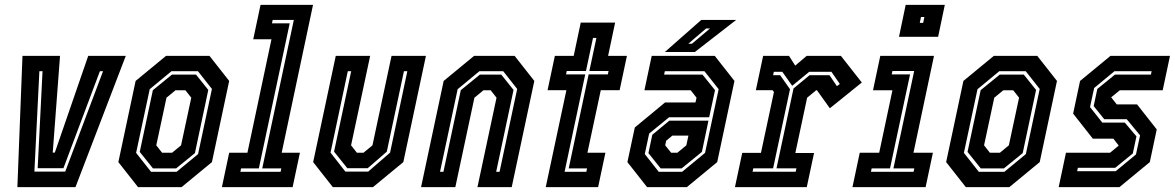

<svg xmlns="http://www.w3.org/2000/svg" viewBox="-20 -770 4834 790"><path d="M51.5 0 72.5 -540H227L197 -142H205.5L343 -540H497.5L290.5 0ZM121.5 -64H248.5L404 -477H391L241 -78H135L155 -477H142Z M548 0 467 -103 538 -437 663 -540H842L923 -437L852 -103L727 0ZM601.5 -63H706.5L795 -136L852 -404L794.5 -477H685.5L596 -403L540 -141ZM609.5 -77 555 -145 609 -399 687.5 -463H786.5L837 -400L782 -140L704.5 -77ZM647 -141.5H688L725 -172L767 -368L743 -398.5H702L665 -368L623 -172Z M893 0 923 -141.5H998L1097 -608.5H1022L1052 -750H1268L1139 -141.5H1214L1184 0ZM969 -63H1134.5L1137.5 -77H1059L1189 -688H1102L1099 -674H1172L1045 -77H972Z M1349.5 0 1268.5 -103 1361.5 -540H1503L1424.5 -172L1448.5 -141.5H1475.5L1512.5 -172L1591 -540H1732.5L1639.5 -103L1514.5 0ZM1401 -64H1495L1585 -142L1656 -477H1642L1571.5 -146L1493 -78H1409L1354.5 -146L1425 -477H1411L1340 -142Z M1712.5 0 1805.5 -437 1930.5 -540H2097.5L2178.5 -437L2085.5 0H1944.5L2023 -368L1999 -398.5H1969L1932 -368L1853.5 0ZM1790.5 -63H1804.5L1876 -399L1954.5 -463H2042.5L2093 -400L2021.5 -63H2035.5L2108 -404L2050.5 -477H1952.5L1863 -403Z M2225.5 0 2310.5 -399H2233L2263 -540H2340.5L2369.5 -677H2511L2482 -540H2559.5L2529.5 -399H2452L2397 -141.5H2471L2441 0ZM2303 -63H2392.5L2395.5 -77H2320L2402 -464H2481L2484 -478H2405L2434 -614H2420L2391 -478H2312L2309 -464H2388Z M2642.5 0 2561.5 -103 2592 -245.5 2716.5 -348.5H2841.5L2846 -368L2822 -398.5H2631.5L2661.5 -540H2921L3002 -437L2931 -103L2806 0ZM2690.5 -63H2786.5L2881 -141L2937 -403L2878.5 -477H2715.5L2712.5 -463H2870.5L2922 -399L2898 -287.5H2733L2651 -220.5L2633 -136ZM2698.5 -77 2648 -140 2664 -215.5 2734 -273.5H2895L2868 -145L2784.5 -77ZM2741.5 -141.5H2767L2804 -172L2812.5 -212H2746.5L2721 -191L2717 -172ZM2715.5 -556 2865.5 -688H3009L2839 -556ZM2812 -590H2827L2901.5 -653H2885.5Z M3004 0 3034 -141H3111L3164.5 -391.5L3158.5 -399H3090L3120 -540H3226.5L3252 -500L3299 -540H3440L3526 -430.5L3394.5 -324.5L3341.5 -398.5H3338L3301 -368L3252.5 -140.5H3329.5L3299.5 0ZM3076.5 -63.5H3254L3257 -77.5H3175L3245 -406L3311 -460.5H3393L3423.5 -415.5L3435.5 -424.5L3401 -474.5H3309.5L3239.5 -417L3199 -474.5H3164L3161 -460.5H3190L3230.5 -403L3161 -77.5H3079.5Z M3679 -618.5 3706.5 -750H3867.5L3840 -618.5ZM3764.5 -676H3778.5L3783.5 -700H3769.5ZM3487.5 0 3517.5 -141.5H3597.5L3652 -398.5H3572L3602 -540H3823L3738.5 -141.5H3818.5L3788.5 0ZM3563.5 -63H3739L3742 -77H3656L3741.5 -478H3652L3649 -464H3724.5L3642 -77H3566.5Z M3954 0 3873 -103 3944 -437 4069 -540H4248L4329 -437L4258 -103L4133 0ZM4007.5 -63H4112.5L4201 -136L4258 -404L4200.5 -477H4091.5L4002 -403L3946 -141ZM4015.5 -77 3961 -145 4015 -399 4093.5 -463H4192.5L4243 -400L4188 -140L4110.5 -77ZM4053 -141.5H4094L4131 -172L4173 -368L4149 -398.5H4108L4071 -368L4029 -172Z M4336 0 4366 -141.5H4547.5L4583 -171L4561 -199.5H4476.5L4395.5 -302.5L4424 -437L4549 -540H4794L4764 -398.5H4587.5L4552 -369.5L4575 -340.5H4658.5L4739.5 -237.5L4711 -103L4586 0ZM4412 -65.5H4570.5L4654 -134.5L4671 -213L4616 -279.5H4523.5L4480 -333.5L4495 -404L4567.5 -463H4715.5L4718.5 -477H4565.5L4482 -408L4465 -329.5L4515.5 -265.5H4608L4656 -209L4641 -138.5L4568.5 -79.5H4415Z"/></svg>

Font: Tourney Condensed Regular
Style: Bold Italic
Weight: 700
Width: 3
Italic angle: -12°
Designer: Tyler Finck
Foundry: Etcetera Type Co
Version: Version 1.010; ttfautohint (v1.8.3)